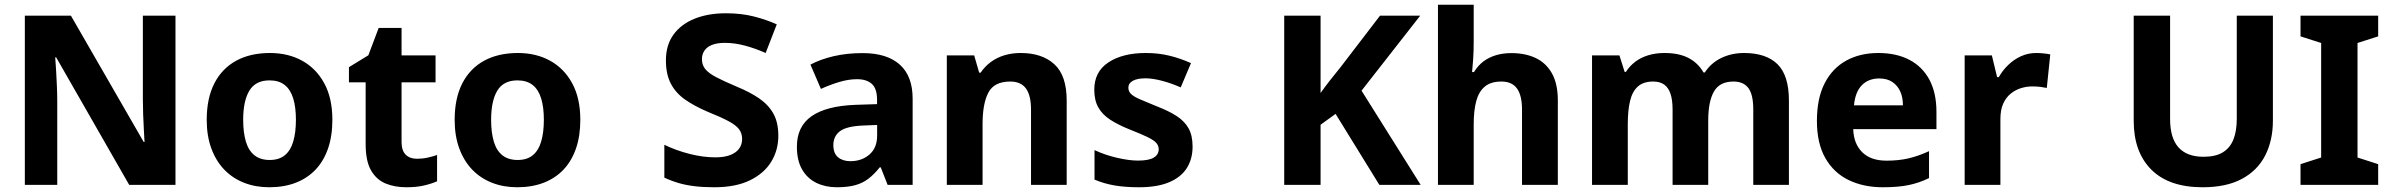

<svg xmlns="http://www.w3.org/2000/svg" viewBox="-20 -780 10090 810"><path d="M720.3 0H525.1L216.9 -538.1H212.9Q214.9 -515.1 216.7 -483Q218.5 -450.9 220 -416.9Q221.5 -382.9 221.5 -352V0H84.8V-714H279.1L586.3 -181H589.7Q588.7 -201.2 586.9 -232.6Q585.1 -264 583.9 -298.3Q582.7 -332.7 582.7 -359.8V-714H720.3Z M1382.2 -274.5Q1382.2 -206.3 1363.8 -153.2Q1345.4 -100.2 1310.8 -63.9Q1276.1 -27.6 1226.9 -8.8Q1177.6 10 1115.8 10Q1058.5 10 1010.1 -8.8Q961.8 -27.6 926.6 -63.9Q891.5 -100.2 871.8 -153.2Q852.1 -206.3 852.1 -274.5Q852.1 -365.3 884.2 -428Q916.3 -490.8 976 -523.6Q1035.7 -556.4 1118.8 -556.4Q1196 -556.4 1255.2 -523.6Q1314.4 -490.8 1348.3 -428Q1382.2 -365.3 1382.2 -274.5ZM1005.9 -274.5Q1005.9 -221.3 1017.2 -183Q1028.5 -144.7 1053.5 -124.9Q1078.4 -105.1 1117.8 -105.1Q1157.1 -105.1 1181.4 -124.9Q1205.8 -144.7 1217.1 -183Q1228.4 -221.3 1228.4 -274.5Q1228.4 -328.1 1216.9 -365.2Q1205.4 -402.3 1180.9 -421.6Q1156.5 -440.9 1116.8 -440.9Q1058.6 -440.9 1032.2 -397.9Q1005.9 -354.8 1005.9 -274.5Z M1738.5 -110.2Q1762.2 -110.2 1783.5 -114.9Q1804.8 -119.6 1823.9 -126.1V-15.2Q1799.5 -4.5 1768 2.8Q1736.6 10 1694.3 10Q1644.9 10 1606.4 -6Q1567.8 -22.1 1545.2 -61.4Q1522.6 -100.8 1522.6 -171.9V-432.6H1452.1V-496.6L1534 -546.8L1577.5 -662.1H1674.1V-546.4H1817.5V-432.6H1674.1V-180.6Q1674.1 -145 1691.5 -127.6Q1708.9 -110.2 1738.5 -110.2Z M2428.2 -274.5Q2428.2 -206.3 2409.8 -153.2Q2391.4 -100.2 2356.8 -63.9Q2322.1 -27.6 2272.9 -8.8Q2223.6 10 2161.8 10Q2104.5 10 2056.1 -8.8Q2007.8 -27.6 1972.6 -63.9Q1937.5 -100.2 1917.8 -153.2Q1898.1 -206.3 1898.1 -274.5Q1898.1 -365.3 1930.2 -428Q1962.3 -490.8 2022 -523.6Q2081.7 -556.4 2164.8 -556.4Q2242 -556.4 2301.2 -523.6Q2360.4 -490.8 2394.3 -428Q2428.2 -365.3 2428.2 -274.5ZM2051.9 -274.5Q2051.9 -221.3 2063.2 -183Q2074.5 -144.7 2099.5 -124.9Q2124.4 -105.1 2163.8 -105.1Q2203.1 -105.1 2227.4 -124.9Q2251.8 -144.7 2263.1 -183Q2274.4 -221.3 2274.4 -274.5Q2274.4 -328.1 2262.9 -365.2Q2251.4 -402.3 2226.9 -421.6Q2202.5 -440.9 2162.8 -440.9Q2104.6 -440.9 2078.2 -397.9Q2051.9 -354.8 2051.9 -274.5Z M3263.6 -206.9Q3263.6 -146.5 3233.5 -97.4Q3203.5 -48.4 3143.5 -19.2Q3083.6 10 2993.4 10Q2947.9 10 2911.4 5.7Q2874.9 1.4 2843.7 -7.6Q2812.4 -16.7 2782.7 -30.7V-169.2Q2832.2 -145.2 2889 -130.7Q2945.9 -116.2 2997.4 -116.2Q3035.7 -116.2 3060.7 -125.9Q3085.8 -135.7 3098.3 -153.1Q3110.8 -170.6 3110.8 -193.4Q3110.8 -218.6 3097 -235.9Q3083.2 -253.2 3051.9 -269.7Q3020.6 -286.3 2966.6 -308Q2910.5 -331.9 2870.7 -359.6Q2830.9 -387.3 2810.1 -427.1Q2789.3 -466.9 2789.3 -525.5Q2789.3 -589.8 2821.3 -634Q2853.4 -678.2 2910.4 -701.1Q2967.4 -724 3042.3 -724Q3108 -724 3161.3 -710.3Q3214.6 -696.5 3257 -677.3L3210.1 -556.4Q3167.6 -575.4 3123.5 -587.3Q3079.4 -599.2 3037.9 -599.2Q3005.1 -599.2 2983.6 -590.5Q2962.1 -581.8 2951.7 -566.2Q2941.3 -550.6 2941.3 -530.6Q2941.3 -506.2 2955.1 -488.9Q2968.9 -471.6 3000.7 -454.8Q3032.6 -437.9 3087.5 -414.7Q3143.8 -391.7 3183.1 -364.6Q3222.3 -337.5 3243 -300.2Q3263.6 -262.9 3263.6 -206.9Z M3619.3 -556Q3721.6 -556 3775.9 -507.5Q3830.2 -459 3830.2 -363.8V0H3724.7L3695.5 -74.2H3691.5Q3668.5 -45.2 3644 -26.3Q3619.5 -7.4 3587.7 1.3Q3555.9 10 3510.3 10Q3462.3 10 3424.1 -8.5Q3385.9 -27.1 3363.9 -65Q3341.9 -102.9 3341.9 -161.2Q3341.9 -246.7 3404 -289.9Q3466.1 -333.1 3588.5 -337.7L3680.1 -340.7V-358.1Q3680.1 -406.7 3657.8 -426.3Q3635.6 -445.9 3596 -445.9Q3559.5 -445.9 3520.3 -434Q3481 -422.2 3443.2 -404.9L3399.1 -507.5Q3442 -530.2 3497.6 -543.1Q3553.3 -556 3619.3 -556ZM3622.7 -250.5Q3552 -247.7 3523.9 -226.7Q3495.7 -205.7 3495.7 -167.5Q3495.7 -132.9 3515.6 -116.5Q3535.5 -100 3567.5 -100Q3615.4 -100 3647.9 -128.1Q3680.4 -156.1 3680.4 -207.9V-252.8Z M4286.1 -556.4Q4376 -556.4 4428 -509Q4480.1 -461.6 4480.1 -355.6V0H4329.6V-318Q4329.6 -376.9 4308.5 -406.4Q4287.3 -436 4242 -436Q4174.3 -436 4149.8 -389.6Q4125.2 -343.2 4125.2 -256V0H3974.4V-546.4H4089.8L4110.9 -473.4H4117.1Q4135.1 -500.2 4160.4 -518.7Q4185.7 -537.2 4217.3 -546.8Q4249 -556.4 4286.1 -556.4Z M5011.2 -161.4Q5011.2 -109.4 4986.8 -70.8Q4962.3 -32.1 4912.1 -11.1Q4862 10 4785 10Q4727.2 10 4683 2.5Q4638.9 -4.9 4597.5 -22.2V-146.7Q4642.3 -125.8 4693 -114.2Q4743.7 -102.5 4780.9 -102.5Q4826.6 -102.5 4847.4 -115.1Q4868.3 -127.8 4868.3 -150.4Q4868.3 -165.5 4857.9 -177.2Q4847.5 -188.9 4820.8 -201.9Q4794.2 -214.8 4744.8 -234.2Q4696.5 -253.6 4663.4 -275.2Q4630.4 -296.7 4613.5 -326.8Q4596.5 -356.9 4596.5 -401.6Q4596.5 -477.5 4656.3 -516.9Q4716.1 -556.4 4814 -556.4Q4866.6 -556.4 4912.5 -545.3Q4958.4 -534.3 5004.5 -513.7L4961.1 -411.3Q4922.8 -428.4 4882.8 -439Q4842.7 -449.6 4812.3 -449.6Q4777.8 -449.6 4759 -439.1Q4740.3 -428.6 4740.3 -410.2Q4740.3 -395.5 4750.5 -384.6Q4760.8 -373.7 4787.3 -361.9Q4813.9 -350.2 4861.8 -330.8Q4911 -311.8 4944.2 -290.3Q4977.5 -268.7 4994.4 -238.4Q5011.2 -208.1 5011.2 -161.4Z M5973.5 0H5799.2L5614.5 -299.5L5551.2 -253.8V0H5397.8V-714H5551.2V-387.6Q5570.3 -414.9 5592.1 -442.5Q5614 -470.1 5635.2 -496.2L5802 -714H5971.6L5724 -397.5Z M6197.2 -607.2Q6197.2 -562.5 6194.8 -529.1Q6192.4 -495.7 6190.4 -476H6198.2Q6215.9 -504.6 6239.7 -522Q6263.6 -539.4 6293.1 -547.7Q6322.7 -556 6356.1 -556Q6415 -556 6458.8 -535.2Q6502.6 -514.4 6527.3 -470.5Q6552.1 -426.5 6552.1 -355.7V0H6401V-318Q6401 -376.9 6380 -406.4Q6358.9 -436 6314 -436Q6269.8 -436 6244.4 -415Q6218.9 -394.1 6208.1 -354.2Q6197.2 -314.4 6197.2 -256.3V0H6046.4V-760H6197.2Z M7337.5 -556.4Q7430.9 -556.4 7479 -509Q7527 -461.5 7527 -355.7V0H7376.6V-318.2Q7376.6 -381.2 7355.9 -408.6Q7335.2 -436 7293.2 -436Q7234.7 -436 7210.7 -393.8Q7186.6 -351.5 7186.6 -272.8V0H7036.2V-318.2Q7036.2 -358.9 7027.2 -385Q7018.3 -411.1 7000.4 -423.5Q6982.5 -436 6954.3 -436Q6913.1 -436 6889.7 -415Q6866.3 -394.1 6856.8 -354.1Q6847.2 -314.2 6847.2 -256V0H6696.4V-546.4H6811.9L6834.1 -476.4H6839.1Q6854.9 -501.4 6878.5 -519.3Q6902 -537.2 6933.3 -546.8Q6964.5 -556.4 7002 -556.4Q7063.4 -556.4 7103.6 -535.3Q7143.9 -514.2 7166.6 -474.3H7172.2Q7198.6 -514.8 7242 -535.6Q7285.5 -556.4 7337.5 -556.4Z M7904 -556.4Q7980.4 -556.4 8035.3 -527.6Q8090.3 -498.8 8119.9 -443.4Q8149.4 -388 8149.4 -307.7V-235.1H7798.3Q7800.3 -173.4 7836.3 -137.8Q7872.2 -102.2 7938.8 -102.2Q7990.4 -102.2 8032 -112Q8073.7 -121.8 8118.1 -142.3V-28.7Q8077.7 -8.8 8033.1 0.6Q7988.6 10 7923.2 10Q7842.3 10 7779.6 -20.1Q7716.8 -50.2 7680.9 -112.6Q7645.1 -175 7645.1 -269.5Q7645.1 -364.8 7677.6 -428.4Q7710.2 -492 7768.6 -524.2Q7826.9 -556.4 7904 -556.4ZM7907.9 -449Q7862.6 -449 7834.6 -420.4Q7806.7 -391.8 7801.5 -335.6H8008Q8008 -368.8 7996.8 -394Q7985.5 -419.1 7963.4 -434.1Q7941.3 -449 7907.9 -449Z M8569.7 -556.4Q8585.3 -556.4 8602.5 -554.6Q8619.7 -552.8 8629.6 -550.4L8614.9 -409Q8603.8 -411.4 8588.9 -413.4Q8574 -415.4 8552.7 -415.4Q8529.6 -415.4 8506.2 -408.2Q8482.8 -401 8462.9 -385.1Q8443 -369.2 8431.1 -342.9Q8419.2 -316.6 8419.2 -277.5V0H8268.4V-546.4H8383.1L8405.3 -454.5H8412.4Q8428.1 -482.6 8452.1 -505.9Q8476.1 -529.2 8506.2 -542.8Q8536.3 -556.4 8569.7 -556.4Z M9568.8 -271.5Q9568.8 -187.8 9536.4 -124.3Q9504 -60.8 9438.2 -25.4Q9372.4 10 9272.5 10Q9130.4 10 9056 -64.3Q8981.6 -138.7 8981.6 -269.9V-714H9135.1V-277.8Q9135.1 -197.6 9170.6 -158.1Q9206.1 -118.6 9276.3 -118.6Q9326.1 -118.6 9356.8 -136.9Q9387.5 -155.3 9402 -191Q9416.4 -226.7 9416.4 -278.8V-714H9568.8Z M10012.9 0H9685.3V-87.4L9772.4 -115.5V-598.7L9685.3 -626.6V-714H10012.9V-626.6L9925.8 -598.7V-115.5L10012.9 -87.4Z"/></svg>

Font: Noto Sans Khmer UI
Style: Regular
Weight: 400
Designer: Danh Hong and the Monotype Design Team
Foundry: Monotype Imaging Inc.
Version: Version 2.002